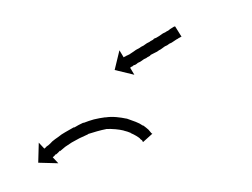

<svg xmlns="http://www.w3.org/2000/svg" viewBox="-32 -468 414 316"><g transform="rotate(5 175.5 -309.5)"><path d="M257 -415Q255 -413 254 -413Q252 -411 250 -410Q246 -407 245 -406Q244 -405 242.5 -404Q241 -403 239 -402Q237 -400 235.5 -399Q234 -398 232 -397Q230 -395 225 -391Q223 -390 221.5 -388.5Q220 -387 218 -386Q216 -385 214 -383.5Q212 -382 210 -381Q209 -379 207 -378Q205 -377 203 -375Q201 -374 199.5 -373Q198 -372 196 -370Q195 -369 193.5 -368Q192 -367 190 -366Q189 -365 188 -364Q187 -363 185 -362Q184 -362 183 -361Q182 -360 181 -359Q180 -359 179 -358Q179 -357 178 -357L186 -346L153 -351L158 -384L166 -373Q166 -373 167 -374Q168 -374 170 -376Q171 -376 172 -377Q173 -378 174 -378Q175 -379 179 -382Q180 -383 181.5 -384Q183 -385 185 -387Q188 -389 191 -391Q193 -393 195 -394Q197 -395 199 -397Q200 -398 202 -399.5Q204 -401 206 -402Q208 -404 210 -405Q212 -406 213 -408Q216 -409 221 -413Q222 -414 224 -415.5Q226 -417 227 -418Q229 -419 230.5 -420Q232 -421 233 -422Q235 -423 236 -424Q237 -425 238 -426Q239 -427 240 -427.5Q241 -428 242 -429Q243 -430 245 -431Q246 -431 246 -431L258 -415Q257 -415 257 -415ZM208 -239Q208 -239 208 -239Q208 -239 208 -239Q208 -239 208.5 -239Q209 -239 209 -239Q207 -240 204 -242Q204 -242 204.5 -242Q205 -242 205 -242Q205 -242 205 -242Q205 -242 205 -242Q202 -244 198 -246Q198 -246 198 -246Q198 -246 198 -246Q198 -246 198 -246Q198 -246 198 -246Q194 -248 188 -250Q188 -250 188.5 -250Q189 -250 189 -250Q189 -250 189 -250Q189 -250 189 -250Q183 -252 176 -253Q176 -253 176.5 -253Q177 -253 177 -253Q177 -253 177 -253Q177 -253 177 -253Q170 -254 163 -254Q163 -254 163 -254Q163 -254 163 -254Q163 -254 163 -254Q163 -254 163 -254Q155 -254 147 -253Q147 -253 147.5 -253Q148 -253 148 -253Q148 -253 148 -253Q148 -253 148 -253Q141 -251 133 -248Q133 -248 133 -248Q133 -248 133 -248Q133 -248 133 -248Q133 -248 133 -248Q126 -245 118 -242Q118 -242 118.5 -242Q119 -242 119 -242Q119 -242 119 -242Q119 -242 119 -242Q112 -238 105 -234Q105 -234 105 -234Q105 -234 105 -234Q105 -234 105 -234Q105 -234 105 -234Q99 -230 93 -226Q93 -226 93 -226Q93 -226 93 -226Q93 -226 93 -226Q93 -226 93 -226Q88 -222 83 -218Q83 -218 83 -218Q83 -218 83 -218Q83 -218 83 -218Q83 -218 83 -218Q79 -214 75 -210Q75 -210 75 -210Q75 -210 75 -211Q75 -211 75 -211Q75 -211 75 -211Q72 -207 69 -204Q69 -204 69 -204Q69 -204 69 -204Q69 -204 69 -204.5Q69 -205 69 -205Q67 -202 65 -200Q65 -200 65 -200Q65 -200 65 -200Q65 -200 65 -200Q65 -200 65 -200Q65 -200 64 -199L74 -190L41 -188L39 -221L49 -212Q50 -213 51 -214Q51 -214 51 -214Q51 -214 51 -214Q51 -214 51 -214Q51 -214 51 -214Q52 -216 55 -218Q55 -218 55 -218Q55 -218 55 -218Q55 -218 55 -218Q55 -218 55 -218Q58 -221 61 -225Q61 -225 61 -225Q61 -225 61 -225Q61 -225 61 -225Q61 -225 61 -225Q65 -229 70 -233Q70 -233 70 -233Q70 -233 70 -233Q70 -233 70 -233Q70 -233 70 -233Q75 -238 81 -242Q81 -242 81 -242Q81 -242 81 -242Q81 -242 81 -242Q81 -242 81 -242Q88 -247 94 -251Q94 -251 94 -251Q94 -251 94 -251Q95 -251 95 -251Q95 -251 95 -251Q102 -256 109 -260Q109 -260 109.5 -260Q110 -260 110 -260Q110 -260 110 -260Q110 -260 110 -260Q118 -264 126 -267Q126 -267 126 -267Q126 -267 126 -267Q126 -267 126 -267Q126 -267 126 -267Q135 -270 144 -272Q144 -272 144 -272Q144 -272 144 -272Q144 -272 144.5 -272Q145 -272 145 -272Q153 -274 162 -274Q162 -274 162 -274Q162 -274 163 -274Q163 -274 163 -274Q163 -274 163 -274Q171 -274 179 -273Q179 -273 179.5 -273Q180 -273 180 -273Q180 -273 180 -273Q180 -273 180 -273Q188 -271 195 -269Q195 -269 195 -269Q195 -269 195 -269Q195 -269 195 -269Q195 -269 195 -269Q202 -267 207 -264Q207 -264 207.5 -264Q208 -264 208 -264Q208 -264 208 -264Q208 -264 208 -264Q213 -261 217 -258Q217 -258 217 -258Q217 -258 217 -258Q217 -258 217 -258Q217 -258 217 -258Q220 -255 222 -253Q222 -253 222 -253Q222 -253 222 -253Q222 -253 222 -253Q222 -253 222 -253Q223 -252 224 -252L210 -237Q209 -238 208 -239Z"/></g></svg>

Font: FRB American Cursive Just Arrows Thin
Style: Italic
Weight: 100
Italic angle: -25°
Version: Version 2.0;Modular Font Editor K font №1